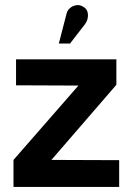

<svg xmlns="http://www.w3.org/2000/svg" viewBox="-20 -734 521 754"><path d="M313 -638Q322 -650 324.5 -663.5Q327 -677 323 -689Q319 -701 306 -708Q293 -716 279 -713.5Q265 -711 254.5 -702Q244 -693 241 -679L211 -563H255ZM437 -501H43V-399L288 -398L33 -106V0H448V-105L182 -106L437 -401Z"/></svg>

Font: Advent Pro Expanded
Style: Bold
Weight: 700
Width: 7
Designer: VivaRado, Andreas Kalpakidis
Foundry: VivaRado, Andreas Kalpakidis
Version: Version 3.000